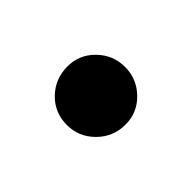

<svg xmlns="http://www.w3.org/2000/svg" viewBox="-42 -388 252 252"><g transform="rotate(-45 84.0 -262.0)"><path d="M138 -262Q138 -284 122.5 -300Q107 -316 85 -316Q62 -316 46 -300.5Q30 -285 30 -262Q30 -240 46 -224Q62 -208 85 -208Q107 -208 122.5 -224Q138 -240 138 -262Z"/></g></svg>

Font: Catamaran
Style: Regular
Weight: 400
Designer: Pria Ravichandran
Version: Version 1.000;PS 001.000;hotconv 1.0.70;makeotf.lib2.5.58329